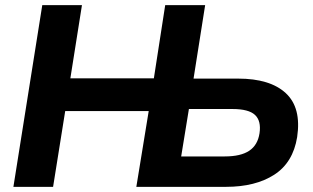

<svg xmlns="http://www.w3.org/2000/svg" viewBox="-20 -725 1214 745"><path d="M32 0 144 -705H298L253 -421H577L621 -705H776L731 -420H904Q1028 -420 1089 -363.5Q1150 -307 1133 -193Q1117 -94 1044 -47Q971 0 857 0H509L557 -294H233L186 0ZM683 -118H852Q914 -118 947 -140Q980 -162 987 -208Q994 -256 969.5 -279Q945 -302 882 -302H713Z"/></svg>

Font: Winston
Style: Bold Italic
Weight: 700
Italic angle: -9°
Designer: Original fonts by Vernon Adams / Changes by Cristiano Sobral
Foundry: Original fonts by Vernon Adams / Changes by Cristiano Sobral
Version: Version 2.503;July 17, 2020;FontCreator 13.0.0.2655 64-bit